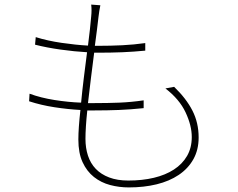

<svg xmlns="http://www.w3.org/2000/svg" viewBox="-20 -791 1040 838"><path d="M740 -412Q793 -361 820 -308Q847 -255 847 -191Q847 -137 824 -96Q801 -55 760 -27.5Q719 0 663.5 13.5Q608 27 542 27Q500 27 460.5 16.5Q421 6 390 -18.5Q359 -43 340.5 -83Q322 -123 322 -182Q322 -231 331 -311Q276 -314 217.5 -323Q159 -332 107 -349L109 -382Q158 -364 218 -354.5Q278 -345 334 -343Q339 -396 346 -452.5Q353 -509 360 -563Q306 -566 245 -574.5Q184 -583 133 -596L136 -629Q187 -613 248.5 -604Q310 -595 364 -592Q369 -630 372.5 -663Q376 -696 378 -719Q381 -747 378 -771L418 -768Q415 -755 413.5 -743.5Q412 -732 410 -718Q407 -692 403 -659.5Q399 -627 394 -591H406Q463 -591 513.5 -593.5Q564 -596 614 -603V-570Q563 -565 514 -563Q465 -561 407 -561H391Q384 -507 377 -450.5Q370 -394 364 -341H393Q450 -341 500.5 -343Q551 -345 607 -353V-319Q549 -313 498.5 -311Q448 -309 394 -309H361Q357 -272 355 -240Q353 -208 353 -185Q353 -145 364 -111.5Q375 -78 398 -54Q421 -30 456.5 -16.5Q492 -3 540 -3Q601 -3 651.5 -15Q702 -27 739 -51Q776 -75 796.5 -110.5Q817 -146 817 -193Q817 -243 790 -300.5Q763 -358 702 -405Z"/></svg>

Font: SpoqaHanSansJP-Thin
Style: Regular
Weight: 250
Designer: [Source Han Sans]
Ryoko NISHIZUKA  (kana & ideographs); Paul D. Hunt (Latin, Greek & Cyrillic); Wenlong ZHANG  (bopomofo
Foundry: Spoqa (http://bi.spoqa.com)
Version: Version 1.002.20150607